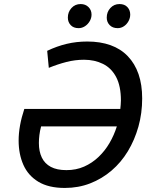

<svg xmlns="http://www.w3.org/2000/svg" viewBox="-20 -913 757 948"><path d="M300 15Q220 15 169.5 -15.5Q119 -46 95.5 -99Q72 -152 72 -219Q72 -255 79 -294Q86 -333 100 -375H574Q575 -385 576 -396Q577 -407 577 -417Q577 -488 553.5 -532.5Q530 -577 488.5 -597.5Q447 -618 395 -618Q351 -618 308 -607Q265 -596 221 -578L213 -662Q261 -685 309.5 -696.5Q358 -708 411 -708Q475 -708 525.5 -690Q576 -672 611 -635.5Q646 -599 664 -547Q682 -495 682 -427Q682 -354 663.5 -288Q645 -222 611.5 -166.5Q578 -111 530.5 -70.5Q483 -30 425 -7.5Q367 15 300 15ZM308 -73Q356 -73 395.5 -90.5Q435 -108 466.5 -138Q498 -168 520.5 -206.5Q543 -245 557 -289H183Q177 -267 174.5 -246Q172 -225 172 -207Q172 -165 186.5 -135Q201 -105 231 -89Q261 -73 308 -73ZM561 -774Q536 -774 521.5 -789Q507 -804 507 -826Q507 -854 525 -873.5Q543 -893 570 -893Q595 -893 609 -878Q623 -863 623 -841Q623 -824 614.5 -808.5Q606 -793 592 -783.5Q578 -774 561 -774ZM368 -774Q343 -774 329 -789Q315 -804 315 -826Q315 -854 333 -873.5Q351 -893 378 -893Q402 -893 417 -878Q432 -863 432 -841Q432 -824 423 -808.5Q414 -793 399.5 -783.5Q385 -774 368 -774Z"/></svg>

Font: Ubuntu Sans Medium
Style: Italic
Weight: 500
Italic angle: -13.5°
Designer: Dalton Maag Ltd
Foundry: Dalton Maag Ltd
Version: Version 1.006